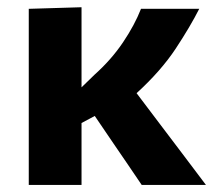

<svg xmlns="http://www.w3.org/2000/svg" viewBox="-20 -524 618 544"><path d="M61.5 0V-499L211 -503.5V-276.5L248 -312.5Q295.5 -355 328.5 -404Q361.5 -453 379.5 -499H544.5Q519.5 -449.5 477.8 -386.2Q436 -323 367 -260L432 -174Q462 -134.5 496 -89.5Q530 -44 563.5 0H381.5Q361 -30 341.5 -59Q322 -87.5 301.5 -117.5L248.5 -195.5L211 -175.5V0Z"/></svg>

Font: Heraclito
Style: Bold
Weight: 700
Designer: Kostas Bartsokas (font) & Cristiano Sobral (main changes)
Foundry: Kostas Bartsokas (font) & Cristiano Sobral (main changes)
Version: Version 1.00;July 8, 2020;FontCreator 13.0.0.2655 64-bit